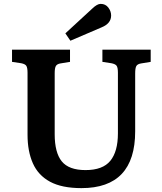

<svg xmlns="http://www.w3.org/2000/svg" viewBox="-20 -956 836 990"><path d="M400 14Q299 14 238 -19Q177 -52 149.5 -114Q122 -176 122 -261V-581Q122 -606 116 -616Q110 -626 89 -630L42 -637V-700H341V-637L292 -629Q274 -626 268 -615.5Q262 -605 262 -579V-264Q262 -169 298.5 -124Q335 -79 421 -79Q510 -79 549 -127Q588 -175 588 -268V-581Q588 -607 581.5 -616.5Q575 -626 554 -630L508 -637V-700H757V-637L708 -629Q689 -626 683 -615.5Q677 -605 677 -577V-279Q677 14 400 14ZM343 -746 317 -784 456 -912Q481 -936 499 -936Q524 -936 538.5 -917Q553 -898 553 -876Q553 -835 504 -815Z"/></svg>

Font: Literata SemiBold
Style: Regular
Weight: 600
Designer: Latin by Veronika Burian and Jose Scaglione. Greek by Irene Vlachou. Cyrillic by Vera Evstafieva.
Foundry: TypeTogether
Version: Version 3.103; ttfautohint (v1.8.4.7-5d5b);gftools[0.9.29]